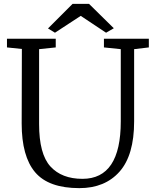

<svg xmlns="http://www.w3.org/2000/svg" viewBox="-20 -958 810 992"><path d="M568 -812 528 -789 397 -876 264 -789 228 -811 355 -938H440ZM749 -713 673 -704V-331Q673 -156 597.5 -71Q522 14 390 14Q231 14 161.5 -68Q92 -150 92 -320L93 -705L16 -713V-758H268V-713L182 -704V-317Q182 -162 240.5 -98Q299 -34 406 -34Q604 -34 604 -331V-704L517 -713V-758H749Z"/></svg>

Font: Martel
Style: Regular
Weight: 400
Designer: Dan Reynolds
Foundry: Dan Reynolds
Version: Version 1.001; ttfautohint (v1.1) -l 5 -r 5 -G 72 -x 0 -D la